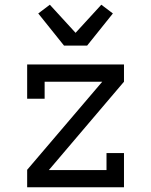

<svg xmlns="http://www.w3.org/2000/svg" viewBox="-20 -793 640 813"><path d="M95 0V-74L413 -447H169V-375H95V-520H505V-447L187 -73H431V-145H505V0ZM251 -600 142 -736 191 -773 300 -654 409 -773 458 -736 349 -600Z"/></svg>

Font: Iosevka Etoile
Style: Regular
Weight: 400
Designer: Belleve Invis
Foundry: Belleve Invis
Version: Version 33.2.4